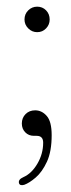

<svg xmlns="http://www.w3.org/2000/svg" viewBox="-20 -408 213 576"><path d="M91.5 -311.5Q76 -311.5 64.8 -322.8Q53.5 -334 53.5 -349.5Q53.5 -366 64.8 -377Q76 -388 91.5 -388Q107.5 -388 118.2 -377Q129 -366 129 -349.5Q129 -334 118.2 -322.8Q107.5 -311.5 91.5 -311.5ZM82 -0.5Q66 -0.5 55.8 -11Q45.5 -21.5 45.5 -37.5Q45.5 -54.5 56.8 -65.8Q68 -77 85.5 -77Q105.5 -77 120.2 -60.2Q135 -43.5 135 -2.5Q135 46.5 120.8 77.2Q106.5 108 87.2 124.5Q68 141 52.5 146.5Q39.5 150 37 141.5Q34 130.5 50 123.5Q75 112.5 92.2 83Q109.5 53.5 109.5 20Q109.5 -0.5 90 -0.5Z"/></svg>

Font: Fraunces 72pt S100 Thin
Style: Regular
Weight: 100
Version: Version 1.000; ttfautohint (v1.8.3)